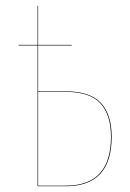

<svg xmlns="http://www.w3.org/2000/svg" viewBox="-20 -644 451 664"><path d="M208 -328.1Q292 -328.1 329.1 -287.8Q366.2 -247.6 366.2 -170.9Q366.2 0 208 0H109.9V-486.8H43.9V-488.8H109.9V-624H111.8V-488.8H228V-486.8H111.8V-328.1ZM208 -2Q363.8 -2 363.8 -170.9Q363.8 -246.6 327.4 -286.4Q291 -326.2 208 -326.2H111.8V-2Z"/></svg>

Font: Fira Sans Compressed Two
Style: Regular
Weight: 100
Width: 1
Designer: Carrois Corporate & Edenspiekermann AG
Foundry: Carrois Corporate GbR & Edenspiekermann AG
Version: Version 4.203;PS 004.203;hotconv 1.0.88;makeotf.lib2.5.64775